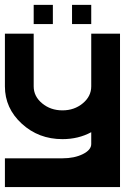

<svg xmlns="http://www.w3.org/2000/svg" viewBox="-20 -762 567 782"><path d="M468.8 0H0V-117.2H234.4Q282.7 -117.2 317.4 -134.3Q351.6 -151.4 351.6 -175.3V-223.6Q299.3 -195.3 234.4 -195.3Q137.2 -195.3 68.6 -258.3Q0 -321.3 0 -410.2V-625H117.2V-410.2Q117.2 -369.6 151.6 -341.1Q186 -312.5 234.4 -312.5Q282.7 -312.5 317.1 -341.1Q351.6 -369.6 351.6 -410.2V-625H468.8ZM351.6 -664.1H273.4V-742.2H351.6ZM195.3 -664.1H117.2V-742.2H195.3Z"/></svg>

Font: Leporid
Style: Regular
Weight: 400
Designer: GGBotNet
Foundry: GGBotNet
Version: 1.00